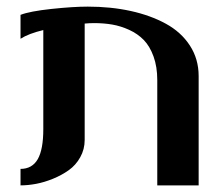

<svg xmlns="http://www.w3.org/2000/svg" viewBox="-20 -560 670 580"><path d="M42 -515.1Q69.3 -525.9 135.3 -533Q201.2 -540 245.1 -540Q314.5 -540 374.5 -526.9Q434.6 -513.7 480.7 -488.5Q526.9 -463.4 553.5 -422.6Q580.1 -381.8 580.1 -330.1V0H455.1V-317.9Q455.1 -358.4 443.8 -389.4Q432.6 -420.4 414.3 -439.2Q396 -458 370.4 -469.7Q344.7 -481.4 319.1 -485.8Q293.5 -490.2 264.2 -490.2Q250.5 -490.2 235.8 -488.8V-137.2Q235.8 -108.9 222.4 -85Q209 -61 187.7 -45.9Q166.5 -30.8 140.1 -20Q113.8 -9.3 88.9 -4.6Q64 0 42 0V-49.8Q77.1 -49.8 94 -79.1Q110.8 -108.4 110.8 -169.9V-469.2Q66.4 -458.5 42 -442.9Z"/></svg>

Font: Pfennig
Style: Bold
Weight: 700
Version: Version 20120410 ; ttfautohint (v0.8)